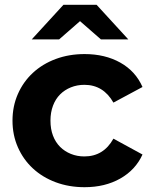

<svg xmlns="http://www.w3.org/2000/svg" viewBox="-20 -771 631 799"><path d="M32 -269Q32 -329 54.5 -380Q77 -431 117 -468Q157 -505 212 -525.5Q267 -546 332 -546Q417 -546 480.5 -510.5Q544 -475 573 -409L452 -344Q410 -418 331 -418Q301 -418 275 -407.5Q249 -397 230 -378Q211 -359 200.5 -331Q190 -303 190 -269Q190 -234 200.5 -206.5Q211 -179 230 -160Q249 -141 275 -130.5Q301 -120 331 -120Q411 -120 452 -194L573 -128Q544 -64 480.5 -28Q417 8 332 8Q267 8 212 -12.5Q157 -33 117 -70Q77 -107 54.5 -158Q32 -209 32 -269ZM400 -607 313 -683 226 -607H112L244 -751H382L514 -607Z"/></svg>

Font: CMG Sans
Style: Bold
Weight: 700
Designer: Julieta Ulanovsky
Foundry: Julieta Ulanovsky
Version: Version 7.200